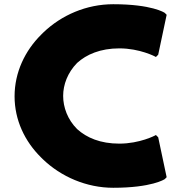

<svg xmlns="http://www.w3.org/2000/svg" viewBox="-20 -867 858 909"><path d="M545 -638C642 -638 715 -599 715 -599L718 -597L729 -608L769 -797L760 -806C759 -807 699 -847 516 -847C390 -847 271 -796 184 -712L176 -704C98 -627 49 -524 49 -411C49 -299 97 -198 174 -122L182 -114C269 -30 390 22 516 22C698 22 759 -18 760 -19L769 -28L729 -217L718 -228L715 -226C715 -226 642 -187 545 -187C455 -187 390 -215 345 -256C300 -301 279 -359 279 -413C279 -466 300 -523 345 -569C389 -609 455 -638 545 -638Z"/></svg>

Font: Hussar Woodtype
Style: Ultra
Weight: 900
Foundry: Cannot Into Space Fonts
Version: Version 1.07